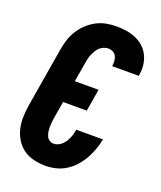

<svg xmlns="http://www.w3.org/2000/svg" viewBox="-139 -831 778 928"><g transform="rotate(20 250.0 -367.5)"><path d="M206 8Q175 8 145.5 1Q116 -6 92.5 -22.5Q69 -39 53.5 -64Q38 -89 31 -118Q24 -147 25 -177.5Q26 -208 31 -240L82 -545Q86 -570 94 -595.5Q102 -621 116.5 -644.5Q131 -668 151.5 -687.5Q172 -707 196.5 -720Q221 -733 247 -738Q273 -743 299 -743Q326 -743 351.5 -739Q377 -735 400 -725Q423 -715 441 -698.5Q459 -682 470 -659.5Q481 -637 484 -611Q487 -585 482 -559Q482 -558 482 -557Q482 -556 482 -555H345Q345 -556 345 -556Q345 -556 345 -557Q347 -570 346 -583Q345 -596 339.5 -606.5Q334 -617 323 -623Q312 -629 299 -629Q288 -629 276.5 -624.5Q265 -620 255.5 -611.5Q246 -603 240 -592.5Q234 -582 229 -571Q224 -560 221.5 -548.5Q219 -537 217 -526L200 -425H322L303 -311H181L166 -221Q164 -209 163 -197Q162 -185 162 -173.5Q162 -162 164 -150.5Q166 -139 170.5 -129Q175 -119 184.5 -112.5Q194 -106 206 -106Q217 -106 228 -110.5Q239 -115 248 -123.5Q257 -132 263.5 -142Q270 -152 274.5 -163Q279 -174 282 -185Q285 -196 287 -207H424Q419 -181 410 -155Q401 -129 387 -104Q373 -79 354 -57.5Q335 -36 310.5 -20.5Q286 -5 259 1.5Q232 8 206 8Z"/></g></svg>

Font: Iosevka SS04 Heavy Oblique
Style: Regular
Weight: 900
Italic angle: -9°
Monospace: yes
Designer: Belleve Invis
Foundry: Belleve Invis
Version: Version 19.0.0; ttfautohint (v1.8.4)